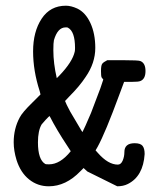

<svg xmlns="http://www.w3.org/2000/svg" viewBox="-20 -642 565 673"><path d="M96 -462Q96 -531 126 -576.5Q156 -622 211 -622Q229 -622 251 -612Q280 -598 297 -561Q314 -524 314 -474Q314 -421 280 -372Q259 -340 224 -305L208 -288Q211 -279 226 -251L265 -185L269 -179Q276 -192 299 -246L332 -333L342 -363Q342 -364 341 -365Q340 -365 336 -371Q334 -376 334 -393Q334 -412 338 -418Q342 -424 356 -431H412Q466 -431 472 -428Q490 -421 490 -393Q490 -365 472 -358Q466 -355 441 -355H415L399 -312Q349 -176 322 -127L315 -115L323 -106Q359 -65 393 -65Q404 -65 410 -79Q416 -93 416 -109Q416 -140 452 -140Q472 -140 479.5 -131Q487 -122 487 -102Q482 -24 428 3Q412 11 391 11L286 -41L273 -53L262 -42Q211 11 151 11Q112 11 82 -13Q52 -37 38 -81Q28 -114 28 -143Q28 -191 49 -230Q58 -248 94 -283L122 -311L119 -323Q96 -394 96 -462ZM243 -474Q243 -532 218 -545L215 -546Q212 -546 210 -546Q182 -546 169 -501Q167 -492 167 -466Q167 -420 179 -368L188 -377Q234 -425 242 -461Q243 -465 243 -474ZM217 -129Q179 -186 154 -235Q152 -235 140.5 -222.5Q129 -210 126 -206Q113 -184 113 -143Q113 -82 139 -67Q141 -66 152 -66Q191 -66 228 -112Z"/></svg>

Font: MathJax_Typewriter
Style: Regular
Weight: 400
Version: Version 1.1